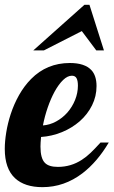

<svg xmlns="http://www.w3.org/2000/svg" viewBox="-33 -770 471 796"><path d="M316.9 -750H337.9L397.9 -561H366.2L306.2 -641.1L148.9 -561H105ZM29.3 -31.2Q-13.2 -70.8 -13.2 -152.8Q-13.2 -183.6 -7.1 -221.2Q-1 -258.8 11.2 -296.4Q24.9 -338.4 46.1 -376Q67.4 -413.6 95.7 -442.4Q161.1 -508.8 256.8 -508.8Q317.9 -508.8 345.7 -479.5Q367.2 -456.5 367.2 -413.1Q367.2 -370.6 348.6 -333.3Q330.1 -295.9 297.4 -267.1Q264.6 -238.8 223.1 -221.9Q181.6 -205.1 137.2 -202.1Q134.8 -176.8 134.8 -162.1Q134.8 -113.3 153.3 -94.7Q169.4 -78.1 207 -78.1Q261.2 -78.1 306.2 -107.4Q325.2 -119.6 342.8 -136.5Q360.4 -153.3 383.8 -179.2H418Q370.6 -99.1 309.1 -51.8Q233.4 5.9 143.1 5.9Q69.3 5.9 29.3 -31.2ZM246.1 -303.2Q266.6 -326.7 278.3 -355.7Q290 -384.8 290 -415Q290 -435.1 284.4 -445.6Q278.8 -456.1 265.1 -456.1Q247.1 -456.1 228.8 -438.5Q210.4 -420.9 193.4 -390.1Q177.7 -361.3 165 -324.7Q152.3 -288.1 145 -250Q172.9 -252 199.2 -266.1Q225.6 -280.3 246.1 -303.2Z"/></svg>

Font: Pattaya
Style: Regular
Weight: 400
Designer: Pablo Impallari / Thai characters Designed by Thanarat Vachiruckul and Suppakit Chalermlarp
Foundry: Pablo Impallari
Version: Version 1.007;September 16, 2023;FontCreator 15.0.0.2934 64-